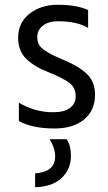

<svg xmlns="http://www.w3.org/2000/svg" viewBox="-20 -532 452 804"><path d="M349 -490V-415Q303 -443 223 -443Q183 -443 159.5 -424.5Q136 -406 136 -377Q136 -359 143 -345.5Q150 -332 170.5 -319Q191 -306 200.5 -301.5Q210 -297 242 -283Q306 -257 342 -224Q378 -191 378 -135Q378 -70 332.5 -32Q287 6 208 6Q116 6 59 -25V-102Q126 -62 203 -62Q249 -62 273 -80Q297 -98 297 -129Q297 -165 270.5 -185Q244 -205 182 -230Q125 -252 90.5 -285Q56 -318 56 -374Q56 -437 103.5 -474.5Q151 -512 222 -512Q301 -512 349 -490ZM277 122Q277 176 238.5 213Q200 250 127 252V194Q211 188 211 123Q211 89 188 51H259Q277 76 277 122Z"/></svg>

Font: Hind
Style: Regular
Weight: 400
Designer: Manushi Parikh, Satya Rajpurohit
Foundry: Indian Type Foundry
Version: Version 2.000;PS 1.0;hotconv 1.0.79;makeotf.lib2.5.61930